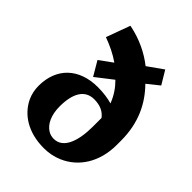

<svg xmlns="http://www.w3.org/2000/svg" viewBox="-221 -889 1016 1016"><g transform="rotate(45 287.5 -381.0)"><path d="M34 -204C34 -175 40 -146 52 -120C88 -45 167 10 287 10C324 10 359 3 391 -11C486 -52 548 -147 548 -275V-308C548 -441 498 -538 426 -611L492 -664L447 -739L361 -678C304 -723 236 -755 160 -771L153 -772L104 -638C150 -621 191 -602 231 -574L158 -521L205 -441L299 -514C329 -484 352 -451 369 -407C341 -415 305 -421 262 -421C120 -421 34 -337 34 -204ZM190 -206C190 -301 222 -362 293 -362C339 -362 370 -346 390 -319V-254C390 -152 363 -62 289 -62C273 -62 260 -66 248 -73C213 -94 190 -140 190 -206Z"/></g></svg>

Font: Aerodynamic
Style: Bd
Weight: 500
Designer: Google
Version: Version 2.000980; 2014